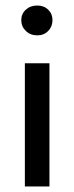

<svg xmlns="http://www.w3.org/2000/svg" viewBox="-20 -675 269 695"><path d="M70 -446H159V0H70ZM115 -547Q90 -547 73.5 -563Q57 -579 57 -602Q57 -625 73.5 -640Q90 -655 115 -655Q139 -655 154.5 -640Q170 -625 170 -602Q170 -579 154.5 -563Q139 -547 115 -547Z"/></svg>

Font: Tilda Sans Medium
Style: Regular
Weight: 500
Designer: ParaType Ltd
Foundry: ParaType Ltd
Version: Version 1.009